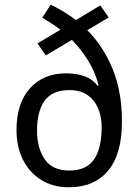

<svg xmlns="http://www.w3.org/2000/svg" viewBox="-20 -784 587 814"><path d="M195 -764Q222 -751 249.5 -734.5Q277 -718 302 -699L405 -761L441 -710L350 -656Q418 -588 457.5 -491.5Q497 -395 497 -269Q497 -130 438 -60Q379 10 272 10Q205 10 155 -21Q105 -52 77.5 -106.5Q50 -161 50 -233Q50 -346 107 -409.5Q164 -473 260 -473Q305 -473 339 -460.5Q373 -448 394 -420L398 -422Q384 -478 354 -526.5Q324 -575 285 -615L174 -549L139 -600L236 -658Q218 -672 198.5 -684.5Q179 -697 159 -709ZM274 -402Q203 -402 170 -358Q137 -314 137 -230Q137 -157 169.5 -109Q202 -61 274 -61Q346 -61 378.5 -108Q411 -155 411 -246Q411 -289 396 -324.5Q381 -360 351 -381Q321 -402 274 -402Z"/></svg>

Font: Noto Sans Gurmukhi UI SemiCondensed
Style: Regular
Weight: 400
Width: 4
Designer: Jelle Bosma - Monotype Design Team
Foundry: Monotype Imaging Inc.
Version: Version 2.004; ttfautohint (v1.8.4.7-5d5b)